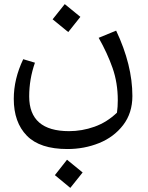

<svg xmlns="http://www.w3.org/2000/svg" viewBox="-20 -469 721 934"><path d="M624 -2Q624 81 579 139.5Q534 198 462 227Q390 256 308 256Q174 256 110.5 191Q47 126 47 12Q47 -85 93 -181L150 -164Q122 -84 122 0Q122 169 316 169Q379 169 439.5 147.5Q500 126 549 79Q553 51 553 19Q553 -66 527.5 -138.5Q502 -211 460 -285L545 -320Q624 -153 624 -2ZM247 383 306 308 382 370 322 445ZM236 -375 295 -449 371 -387 312 -313Z"/></svg>

Font: FiraGO Book
Style: Italic
Weight: 350
Italic angle: -8°
Designer: bBox Type GmbH
Foundry: bBox Type GmbH
Version: Version 1.001